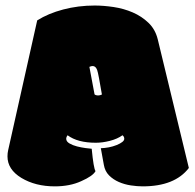

<svg xmlns="http://www.w3.org/2000/svg" viewBox="-20 -659 699 688"><path d="M318.8 -320.8Q323.7 -316.9 331.1 -316.9Q338.4 -316.9 345.2 -320.3Q338.9 -357.4 334.7 -379.4Q330.6 -401.4 328.1 -408.2Q322.8 -422.4 312 -422.4Q307.1 -422.4 300.3 -419.4ZM222.2 -174.3Q217.3 -168 217.3 -161.6Q217.3 -151.9 229 -145Q240.7 -138.2 256.1 -134.3Q271.5 -130.4 286.6 -128.4Q301.8 -126.5 308.6 -126Q315.4 -55.2 322.3 -45.9Q313 -28.3 271 -9.8Q230.5 8.8 176.3 8.8Q106.9 8.8 56.6 -21.5Q6.8 -51.8 6.8 -98.6Q6.8 -110.4 9.3 -121.1L113.3 -585.9Q152.8 -610.8 206.5 -625Q260.3 -639.2 319.3 -639.2Q351.1 -639.2 387.2 -633.8Q423.3 -628.4 455.6 -614.5Q487.8 -600.6 512.2 -577.1Q536.6 -553.7 545.4 -517.6L656.7 -57.1Q606.4 8.8 491.2 8.8Q471.7 8.8 449 5.4Q426.3 2 406 -6.8Q385.7 -15.6 370.8 -30.5Q356 -45.4 352.1 -68.4L341.3 -127.9Q356 -128.4 370.1 -131.1Q384.3 -133.8 397.9 -139.2Q425.3 -150.4 425.3 -161.6Q425.3 -169.4 418.9 -174.3Q400.4 -161.1 373.8 -154.3Q347.2 -147.5 323.7 -147.5Q257.8 -147.5 222.2 -174.3Z"/></svg>

Font: Modak sl
Style: Regular
Weight: 400
Designer: Sarang Kulkarni, Maithili Shingre, Noopur Datye
Foundry: Ek Type
Version: Version 1.036;PS Version 1.000;hotconv 1.0.79;makeotf.lib2.5